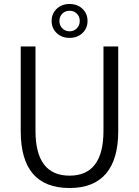

<svg xmlns="http://www.w3.org/2000/svg" viewBox="-20 -933 696 963"><path d="M84 -275V-700H158V-277Q158 -52 329 -52Q499 -52 499 -277V-700H573V-275Q573 -134 511.5 -62Q450 10 329 10Q84 10 84 -275ZM239 -828Q239 -865 264.5 -889Q290 -913 329 -913Q368 -913 393.5 -889Q419 -865 419 -828Q419 -791 393.5 -767Q368 -743 329 -743Q290 -743 264.5 -767Q239 -791 239 -828ZM380 -828Q380 -850 365.5 -864.5Q351 -879 329 -879Q307 -879 292.5 -864.5Q278 -850 278 -828Q278 -806 292.5 -791Q307 -776 329 -776Q351 -776 365.5 -791Q380 -806 380 -828Z"/></svg>

Font: Sarabun Light
Style: Regular
Weight: 300
Designer: Suppakit Chalermlarp | Katatrad Co.,Ltd.
Foundry: Cadson Demak Co.,Ltd.
Version: Version 1.000; ttfautohint (v1.6)